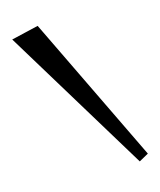

<svg xmlns="http://www.w3.org/2000/svg" viewBox="-105 -749 701 842"><g transform="rotate(-15 245.0 -328.0)"><path d="M22.9 -644 146 -672.9 467.8 -6.8 424.8 17.1Z"/></g></svg>

Font: Risque
Style: Regular
Weight: 400
Designer: Astigmatic (AOETI)
Foundry: Astigmatic (AOETI)
Version: Version 1.000